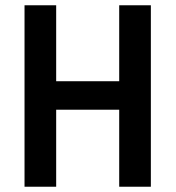

<svg xmlns="http://www.w3.org/2000/svg" viewBox="-20 -708 666 728"><path d="M73 0V-688H193V-400H432V-688H552V0H432V-292H193V0Z"/></svg>

Font: Saira Semi Condensed Medium
Style: Regular
Weight: 500
Width: 4
Designer: Hector Gatti with collaboration of the Omnibus-Type team
Foundry: Omnibus-Type
Version: Version 1.001; ttfautohint (v1.8)